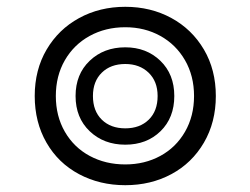

<svg xmlns="http://www.w3.org/2000/svg" viewBox="-20 -536 735 564"><path d="M82 -254Q82 -331 117 -390.5Q152 -450 212.5 -483Q273 -516 348 -516Q423 -516 483.5 -483Q544 -450 579 -390.5Q614 -331 614 -254Q614 -177 579 -117Q544 -57 483.5 -24.5Q423 8 348 8Q273 8 212 -24.5Q151 -57 116.5 -117Q82 -177 82 -254ZM550 -254Q550 -313 523.5 -359Q497 -405 451 -430.5Q405 -456 348 -456Q290 -456 243.5 -430.5Q197 -405 170.5 -359Q144 -313 144 -254Q144 -195 170.5 -149Q197 -103 243.5 -78Q290 -53 348 -53Q405 -53 451 -78Q497 -103 523.5 -149Q550 -195 550 -254ZM202 -254Q202 -318 243.5 -357.5Q285 -397 348 -397Q410 -397 451 -357.5Q492 -318 492 -254Q492 -190 451.5 -150.5Q411 -111 348 -111Q285 -111 243.5 -150.5Q202 -190 202 -254ZM443 -254Q443 -297 416.5 -322.5Q390 -348 348 -348Q305 -348 279 -322.5Q253 -297 253 -254Q253 -210 279 -184.5Q305 -159 348 -159Q391 -159 417 -184.5Q443 -210 443 -254Z"/></svg>

Font: Trirong Black
Style: Regular
Weight: 900
Designer: Katatrad Team
Foundry: CadsonDemak
Version: Version 1.001